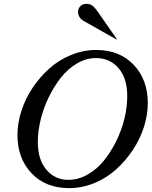

<svg xmlns="http://www.w3.org/2000/svg" viewBox="-20 -970 789 999"><path d="M480 -710Q602.5 -710 675.8 -632.6Q749 -555.2 749 -433.1Q749 -372.6 728.8 -309.1Q708.5 -245.6 670.9 -189.2Q633.3 -132.8 583.7 -88.1Q534.2 -43.5 470.5 -17.3Q406.7 8.8 339.8 8.8Q217.3 8.8 144 -68.6Q70.8 -146 70.8 -268.1Q70.8 -328.6 91.1 -392.1Q111.3 -455.6 148.9 -512Q186.5 -568.4 236.1 -613Q285.6 -657.7 349.4 -683.8Q413.1 -710 480 -710ZM335.9 -34.2Q387.7 -34.2 436 -61.8Q484.4 -89.4 521 -134.8Q557.6 -180.2 585.4 -236.8Q613.3 -293.5 627.7 -354.2Q642.1 -415 642.1 -470.2Q642.1 -562.5 596.9 -615.2Q551.8 -668 479 -668Q429.2 -668 381.6 -640.4Q334 -612.8 297.6 -566.9Q261.2 -521 233.6 -464.4Q206.1 -407.7 191.4 -346.9Q176.8 -286.1 176.8 -231Q176.8 -139.6 221.4 -86.9Q266.1 -34.2 335.9 -34.2ZM588.9 -765.1H585L414.1 -861.8Q393.1 -874 387.7 -895.3Q382.3 -916.5 394.3 -933.3Q406.2 -950.2 430.2 -950.2Q446.8 -950.2 460 -940.9Q473.1 -931.6 487.8 -910.2Z"/></svg>

Font: Redaction
Style: Italic
Weight: 400
Designer: Jeremy Mickel / Forest Young
Foundry: MCKL
Version: Version 2.001;hotconv 1.0.113;makeotfexe 2.5.65598 DEVELOPME